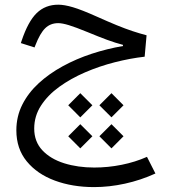

<svg xmlns="http://www.w3.org/2000/svg" viewBox="-20 -457 707 803"><path d="M265.4 -16.7 315.8 33.9 366.4 -16.7 315.8 -67.3ZM395.7 -16.7 446.2 33.7 496.6 -16.7 446.2 -67.3ZM265.4 112.9 315.8 163.5 366.4 112.9 315.8 62.4ZM395.7 112.9 446.2 163.5 496.6 112.9 446.2 62.4ZM223.8 -437.4Q169.7 -437.4 133.5 -402.3Q97.4 -367.2 70.3 -286.2L67.2 -276.8L124.5 -258.6L127.9 -267.5Q147.3 -317.8 169.1 -339Q190.9 -360.2 223.5 -360.2Q240.5 -360.2 268.2 -351.7Q296 -343.3 346.7 -322.5Q392.9 -303.3 427.9 -290.4Q463 -277.5 494.2 -269.4V-264.5Q428.3 -253.3 363.7 -232.2Q299.2 -211 242.4 -180Q185.7 -149.1 141.9 -108.9Q98.2 -68.8 73.3 -19.4Q48.4 30 48.4 87.9Q48.4 164.8 91.9 217.8Q135.4 270.9 209.1 298.2Q282.7 325.5 373.5 325.5Q437.1 325.5 502.6 311.1Q568.1 296.8 630 268.6L594.7 199Q545.8 220.8 488.9 232.2Q431.9 243.7 374.2 243.7Q305.5 243.7 248.3 225.8Q191.1 207.8 157.1 171.5Q123.1 135.2 123.1 80.6Q123.1 28.5 151.4 -15.2Q179.6 -58.9 227.6 -93.7Q275.7 -128.4 335.8 -154.4Q395.9 -180.3 460.4 -196.7Q524.8 -213.1 585 -219.9L593 -309.4Q564.1 -317 534.2 -326.9Q504.3 -336.8 468.1 -351.6Q432 -366.4 384.5 -387.7Q320.7 -416.3 284.8 -426.8Q249 -437.4 223.8 -437.4Z"/></svg>

Font: Estedad-FD VF
Style: Regular
Weight: 100
Designer: Amin Abedi
Version: Version 7.3